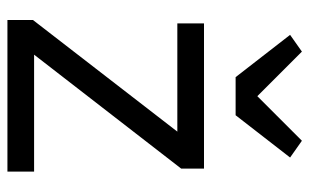

<svg xmlns="http://www.w3.org/2000/svg" viewBox="-174 -638 813 504"><g transform="rotate(90 232.0 -386.5)"><path d="M33 0V-67L326 -446H42V-516H423V-456L124 -70H431V0ZM183 -599 72 -742 116 -773 233 -656 350 -773 394 -742 283 -599Z"/></g></svg>

Font: IBM Plex Sans Thai Looped
Style: Regular
Weight: 400
Designer: Mike Abbink, Paul van der Laan, Pieter van Rosmalen, Ben Mitchell, Mark Frömberg
Foundry: Bold Monday
Version: Version 1.1